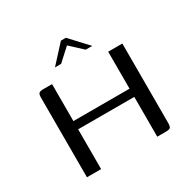

<svg xmlns="http://www.w3.org/2000/svg" viewBox="-140 -758 902 900"><g transform="rotate(-30 311.5 -308.0)"><path d="M83 0V-430.9Q83 -449.6 89.3 -454.8Q95.5 -460 111.8 -460H159.7V-259.9H463.5V-460H540.1V-31.4Q540.1 -12.2 534.9 -6.1Q529.7 0 511.1 0H463.5V-215.4H159.7V0ZM210.7 -521 297.5 -615.8H324.3L412.4 -521H376.9L310.9 -582.1L244 -521Z"/></g></svg>

Font: Genos Thin
Style: Regular
Weight: 100
Designer: Robert E. Leuschke
Foundry: Robert E. Leuschke
Version: Version 1.010